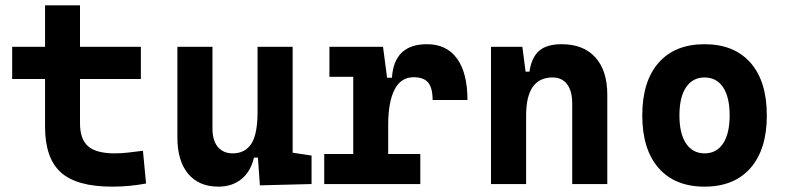

<svg xmlns="http://www.w3.org/2000/svg" viewBox="-20 -694 2970 724"><path d="M402.8 9.8Q269.2 9.8 209.5 -43.9Q149.9 -97.7 149.9 -215.8V-283.2H281.7V-228.5Q281.7 -169.3 312.2 -142.5Q342.7 -115.7 412.6 -115.7Q435.1 -115.7 460.6 -118.4Q486.2 -121.1 519 -125.5L530.8 -2Q498.5 3.9 467.9 6.8Q437.3 9.8 402.8 9.8ZM149.9 -252.4V-673.8H281.7V-252.4ZM25.9 -396V-517.6H511.2V-396Z M803.7 9.8Q729.9 9.8 689.4 -38.8Q648.9 -87.4 648.9 -175.8V-517.6H781.2V-208.5Q781.2 -164.1 801.5 -139.9Q821.8 -115.7 857.4 -115.7Q903.9 -115.7 927.5 -151.6Q951.2 -187.5 951.2 -272L977.5 -99.6H937.5Q925.5 -46.9 890.3 -18.6Q855.2 9.8 803.7 9.8ZM960 4.9 951.2 -119.1V-210H1083.5V-118.2L1154.8 -107.4V0ZM951.2 -146.5V-517.6H1083.5V-175.8Z M1443.8 -222.7 1413.6 -400.9H1458Q1465.8 -527.3 1590.3 -527.3Q1664.1 -527.3 1703.4 -473.1Q1742.7 -418.9 1742.7 -316.9H1611.3Q1611.3 -362.6 1594.5 -382.7Q1577.6 -402.8 1540 -402.8Q1491.6 -402.8 1467.7 -356Q1443.8 -309.1 1443.8 -222.7ZM1202.6 0V-113.3H1564.9V0ZM1312 0V-517.6H1424.3L1443.8 -369.1V0ZM1222.2 -404.3V-517.6H1417.5L1427.2 -404.3Z M2137.7 0V-304.2Q2137.7 -351.1 2118.4 -376.5Q2099.1 -401.9 2063.3 -401.9Q1963.9 -401.9 1963.9 -258.3L1933.6 -423.8H1976.6Q1983.9 -476.1 2012.2 -501.7Q2040.5 -527.3 2098.1 -527.3Q2180.2 -527.3 2225.1 -477.5Q2270 -427.7 2270 -336.9V0ZM1831.5 0V-517.6H1949.7L1963.9 -408.2V0Z M2636.7 9.8Q2524.9 9.8 2463.4 -60.5Q2401.9 -130.9 2401.9 -258.8Q2401.9 -387.2 2463.4 -457.3Q2524.9 -527.3 2636.7 -527.3Q2748.6 -527.3 2810.1 -457.3Q2871.6 -387.2 2871.6 -258.8Q2871.6 -130.9 2810.1 -60.5Q2748.6 9.8 2636.7 9.8ZM2637 -115.7Q2682.1 -115.7 2706.8 -153.1Q2731.4 -190.5 2731.4 -258.9Q2731.4 -327.6 2706.8 -364.7Q2682.1 -401.9 2636.7 -401.9Q2591.8 -401.9 2566.9 -364.7Q2542 -327.5 2542 -258.8Q2542 -190.4 2566.9 -153.1Q2591.8 -115.7 2637 -115.7Z"/></svg>

Font: Cascadia Mono
Style: Regular
Weight: 400
Monospace: yes
Designer: Aaron Bell
Foundry: Saja Typeworks
Version: Version 2102.003